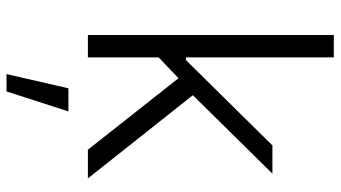

<svg xmlns="http://www.w3.org/2000/svg" viewBox="-240 -528 1008 568"><g transform="rotate(90 264.0 -244.0)"><path d="M83.5 0H149.9V-209.5L211.4 -268.1L422.9 0H507.8L261.7 -310.5L493.7 -545.9H410.2L157.7 -290H149.9V-727.5H83.5ZM199.2 240.7H250.5L309.6 57.6H241.2Z"/></g></svg>

Font: Raveo Light
Style: Regular
Weight: 300
Designer: Jakub Foglar, Rasmus Andersson (Inter)
Foundry: Jakubfoglar.com
Version: Version 1.100;Glyphs 3.2.3 (3260)